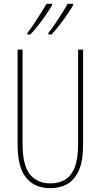

<svg xmlns="http://www.w3.org/2000/svg" viewBox="-20 -1066 526 1003"><path d="M414 -310Q414 -223 391 -173.5Q368 -124 329.5 -103.5Q291 -83 243 -83Q161 -83 116.5 -137.5Q72 -192 72 -310V-807H98V-314Q98 -202 136.5 -155Q175 -108 243 -108Q286 -108 318.5 -126.5Q351 -145 369.5 -190Q388 -235 388 -314V-807H414ZM362 -1039Q354 -1024 334.5 -995Q315 -966 291.5 -936Q268 -906 249 -886H233V-894Q250 -915 269.5 -944Q289 -973 306.5 -1001Q324 -1029 333 -1046H362ZM252 -1039Q244 -1024 224.5 -995Q205 -966 181.5 -936Q158 -906 139 -886H123V-894Q141 -917 160.5 -946Q180 -975 196.5 -1002Q213 -1029 223 -1046H252Z"/></svg>

Font: Noto Sans Kannada UI ExtraCondensed Thin
Style: Regular
Weight: 100
Width: 2
Designer: Jelle Bosma - Monotype Design Team
Foundry: Monotype Imaging Inc.
Version: Version 2.005; ttfautohint (v1.8.4.7-5d5b)